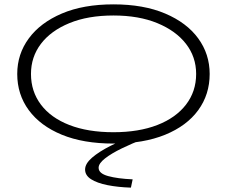

<svg xmlns="http://www.w3.org/2000/svg" viewBox="-20 -647 1040 880"><path d="M500 11Q362 11 263.5 -29.5Q165 -70 112 -142Q59 -214 59 -308Q59 -399 112 -471Q165 -543 263.5 -585Q362 -627 500 -627Q638 -627 737 -585Q836 -543 888.5 -471Q941 -399 941 -308Q941 -214 888.5 -142Q836 -70 737 -29.5Q638 11 500 11ZM500 -41Q616 -41 701 -74Q786 -107 832.5 -167.5Q879 -228 879 -308Q879 -386 832.5 -446Q786 -506 701 -541Q616 -576 500 -576Q383 -576 298 -541Q213 -506 167.5 -446Q122 -386 122 -308Q122 -228 167.5 -167.5Q213 -107 298 -74Q383 -41 500 -41ZM588 175 580 213Q520 211 472.5 201.5Q425 192 397.5 174.5Q370 157 370 130Q370 103 402 75.5Q434 48 486.5 21.5Q539 -5 602 -29L638 -10Q586 10 538.5 33Q491 56 461.5 79Q432 102 432 122Q432 148 475.5 160Q519 172 588 175Z"/></svg>

Font: Inconsolata UltraExpanded Light
Style: Regular
Weight: 300
Width: 9
Monospace: yes
Designer: Raph Levien, Cyreal, Brenton Simpson
Foundry: Raph Levien, Cyreal, Google
Version: Version 3.001; ttfautohint (v1.8.2.53-6de2)